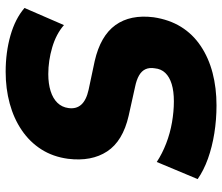

<svg xmlns="http://www.w3.org/2000/svg" viewBox="-72 -684 767 662"><g transform="rotate(-90 311.0 -352.5)"><path d="M279 11Q230 11 183 3.5Q136 -4 95.5 -18.5Q55 -33 25 -54L84 -195Q113 -176 148 -162.5Q183 -149 220.5 -142.5Q258 -136 293 -136Q328 -136 352.5 -143.5Q377 -151 391 -165.5Q405 -180 407 -202Q410 -220 404 -233.5Q398 -247 382.5 -256Q367 -265 342 -270L243 -292Q156 -312 120.5 -366Q85 -420 95 -501Q102 -553 127.5 -593Q153 -633 193.5 -660.5Q234 -688 285.5 -702Q337 -716 395 -716Q462 -716 520 -699.5Q578 -683 615 -651L556 -515Q525 -542 479 -555.5Q433 -569 387 -569Q354 -569 328.5 -561Q303 -553 288 -537.5Q273 -522 270 -500Q266 -473 281.5 -455.5Q297 -438 333 -430L432 -409Q519 -389 556 -337.5Q593 -286 583 -206Q575 -152 550 -111.5Q525 -71 484 -43.5Q443 -16 391 -2.5Q339 11 279 11Z"/></g></svg>

Font: Nunito Sans 10pt SemiCondensed Black
Style: Italic
Weight: 900
Width: 4
Italic angle: -9°
Designer: Vernon Adams
Foundry: Vernon Adams
Version: Version 3.101;gftools[0.9.27]